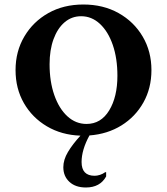

<svg xmlns="http://www.w3.org/2000/svg" viewBox="-20 -592 741 852"><path d="M361 240Q315 240 288 215Q261 190 261 150Q261 117 281.5 82.5Q302 48 337 10Q253 7 188 -31.5Q123 -70 86 -134.5Q49 -199 49 -281Q49 -364 88 -430Q127 -496 194.5 -534Q262 -572 350 -572Q438 -572 506 -534Q574 -496 613 -430Q652 -364 652 -281Q652 -201 616.5 -137.5Q581 -74 519 -35.5Q457 3 377 9Q342 73 342 127Q342 188 400 188Q411 188 423.5 184Q436 180 447 172H451V191Q424 240 361 240ZM364 -42Q428 -42 464.5 -102Q501 -162 501 -256Q501 -333 480.5 -392.5Q460 -452 423.5 -486Q387 -520 340 -520Q298 -520 266.5 -493Q235 -466 217.5 -418Q200 -370 200 -307Q200 -230 221 -170Q242 -110 279 -76Q316 -42 364 -42Z"/></svg>

Font: Spectral SC
Style: Bold
Weight: 700
Designer: Jean-Baptiste Levee
Foundry: Production Type
Version: Version 2.001